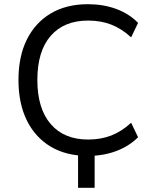

<svg xmlns="http://www.w3.org/2000/svg" viewBox="-20 -734 729 915"><path d="M352 161V-36H431V161ZM399 9Q296 9 222 -35Q148 -79 108 -160Q68 -241 68 -353Q68 -465 108 -545.5Q148 -626 222 -670Q296 -714 399 -714Q472 -714 533.5 -691.5Q595 -669 638 -625L605 -556Q559 -598 509.5 -617Q460 -636 400 -636Q285 -636 221.5 -563Q158 -490 158 -353Q158 -217 221.5 -143Q285 -69 400 -69Q460 -69 509.5 -88Q559 -107 605 -149L638 -80Q595 -37 533.5 -14Q472 9 399 9Z"/></svg>

Font: Nunito Sans 10pt
Style: Regular
Weight: 400
Designer: Vernon Adams
Foundry: Vernon Adams
Version: Version 3.101;gftools[0.9.27]